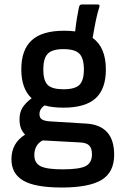

<svg xmlns="http://www.w3.org/2000/svg" viewBox="-20 -639 558 856"><path d="M263 -159Q214 -159 179 -169Q156 -154 156 -130Q156 -114 166.5 -107Q177 -100 201 -98L365 -88Q489 -80 489 51Q489 129 433 163Q377 197 255 197Q136 197 83.5 166Q31 135 31 71Q31 -1 92 -39Q80 -50 73.5 -67Q67 -84 67 -107Q67 -136 79 -157Q91 -178 121 -201Q75 -243 75 -330Q75 -417 121.5 -459.5Q168 -502 266 -502Q293 -502 315 -499Q319 -534 323.5 -561Q328 -588 332 -607Q335 -619 344 -619H415Q427 -619 423 -608Q414 -580 407.5 -548.5Q401 -517 393 -470Q452 -428 452 -329Q452 -242 406 -200.5Q360 -159 263 -159ZM263 -241Q314 -241 334 -260.5Q354 -280 354 -329Q354 -379 334 -399.5Q314 -420 263 -420Q213 -420 193 -399.5Q173 -379 173 -329Q173 -280 192.5 -260.5Q212 -241 263 -241ZM133 52Q133 88 161 102Q189 116 259 116Q334 116 362 101.5Q390 87 390 49Q390 22 377.5 9.5Q365 -3 336 -4L170 -13Q151 -3 142 14Q133 31 133 52Z"/></svg>

Font: Sofia Sans SemiBold
Style: Regular
Weight: 600
Designer: Botio Nikoltchev, Ani Petrova
Foundry: lettersoup
Version: Version 4.101; ttfautohint (v1.8.4.7-5d5b)